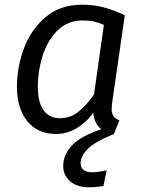

<svg xmlns="http://www.w3.org/2000/svg" viewBox="-20 -558 607 817"><path d="M455 -94Q455 -76 462.5 -64.5Q470 -53 488 -46L465 12Q382 46 352.5 76.5Q323 107 323 137Q323 155 335.5 165Q348 175 372 175Q396 175 434 167L420 233Q390 239 360 239Q308 239 278.5 213.5Q249 188 249 148Q249 101 285.5 61.5Q322 22 411 -8Q381 -32 377 -78Q346 -36 305.5 -12Q265 12 219 12Q140 12 96 -42.5Q52 -97 52 -190Q52 -270 81 -350Q110 -430 172.5 -484Q235 -538 330 -538Q379 -538 422 -526.5Q465 -515 511 -493L457 -119Q455 -99 455 -94ZM422 -452Q400 -462 379.5 -466.5Q359 -471 332 -471Q267 -471 224 -427.5Q181 -384 161 -319.5Q141 -255 141 -190Q141 -122 165.5 -88.5Q190 -55 236 -55Q278 -55 312 -81Q346 -107 380 -156Z"/></svg>

Font: Fira Sans Book
Style: Italic
Weight: 350
Italic angle: -8°
Designer: bBox Type GmbH & Carrois Corporate GbR & Edenspiekermann AG
Foundry: bBox Type GmbH & Carrois Corporate GbR & Edenspiekermann AG
Version: Version 4.301